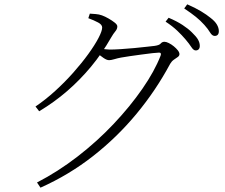

<svg xmlns="http://www.w3.org/2000/svg" viewBox="-20 -812 1040 887"><path d="M884 -579Q874 -579 864 -594.5Q854 -610 837 -630Q821 -649 799 -670Q777 -691 745 -712L759 -730Q797 -714 823.5 -696.5Q850 -679 866 -663Q886 -644 894.5 -629.5Q903 -615 903 -600Q903 -590 898 -584.5Q893 -579 884 -579ZM151 31Q248 -19 338.5 -89Q429 -159 505 -239.5Q581 -320 637.5 -401.5Q694 -483 722 -555Q727 -569 715 -569Q707 -569 684.5 -566.5Q662 -564 633.5 -560Q605 -556 579.5 -552.5Q554 -549 539 -546Q523 -543 508 -538.5Q493 -534 484 -534Q473 -534 458 -544.5Q443 -555 426 -568L440 -588Q455 -586 466.5 -584.5Q478 -583 487 -583Q507 -583 538 -585Q569 -587 601 -590Q633 -593 658.5 -596Q684 -599 694 -600Q716 -603 722.5 -611Q729 -619 740 -619Q748 -619 760 -613Q772 -607 783 -598Q794 -589 801.5 -579.5Q809 -570 809 -562Q809 -554 801 -548.5Q793 -543 783 -536Q773 -529 766 -517Q700 -394 610.5 -286Q521 -178 410 -91Q299 -4 167 55ZM144 -320Q190 -351 235 -392Q280 -433 319 -477Q358 -521 388 -562.5Q418 -604 435 -636.5Q452 -669 452 -685Q452 -698 433.5 -708Q415 -718 388 -728L395 -749Q408 -748 422.5 -747Q437 -746 451 -741Q465 -736 481.5 -726.5Q498 -717 510 -707.5Q522 -698 522 -690Q522 -678 513 -667.5Q504 -657 493 -638Q452 -566 401 -504.5Q350 -443 290.5 -391.5Q231 -340 161 -298ZM972 -646Q960 -646 950.5 -662Q941 -678 924 -697Q906 -717 885 -734Q864 -751 831 -773L845 -792Q882 -776 908.5 -760Q935 -744 952 -730Q973 -714 982 -698.5Q991 -683 991 -668Q991 -657 986 -651.5Q981 -646 972 -646Z"/></svg>

Font: Noto Serif SC ExtraLight
Style: Regular
Weight: 200
Designer: Ryoko NISHIZUKA 西塚涼子 (kana & ideographs); Frank Grießhammer (Latin, Greek & Cyrillic); Wenlong ZHANG 张文龙 (bopomofo); San
Foundry: Adobe
Version: Version 2.002-H1;hotconv 1.1.0;makeotfexe 2.6.0